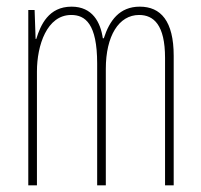

<svg xmlns="http://www.w3.org/2000/svg" viewBox="-20 -557 603 577"><path d="M65 0H91V-342C91 -421 121 -512 194 -512C236 -512 272 -486 272 -366V0H298V-350C298 -449 337 -512 398 -512C442 -512 476 -482 476 -383V0H502V-389C502 -494 463 -537 400 -537C339 -537 309 -495 292 -442H289C282 -490 258 -537 195 -537C126 -537 102 -482 89 -440H87L84 -527H65Z"/></svg>

Font: Noto Sans Mono SemiCondensed Thin
Style: Regular
Weight: 100
Width: 4
Designer: Monotype Design Team
Foundry: Monotype Imaging Inc.
Version: Version 2.014